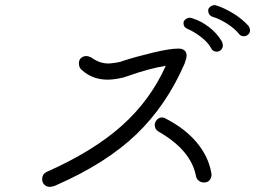

<svg xmlns="http://www.w3.org/2000/svg" viewBox="-20 -834 1040 747"><path d="M698 -586Q627 -423 510 -311Q393 -199 202 -115Q197 -112 188 -109.5Q179 -107 173 -107Q161 -107 152.5 -115.5Q144 -124 144 -137Q144 -156 161 -165Q342 -245 453.5 -344.5Q565 -444 625 -578Q561 -568 474 -537Q462 -532 438.5 -528Q415 -524 400 -524Q339 -524 298 -562Q287 -570 287 -588Q287 -601 295.5 -608.5Q304 -616 317 -616Q322 -616 334 -611Q367 -587 401 -587Q411 -587 430.5 -590Q450 -593 458 -597Q511 -614 576 -629.5Q641 -645 674 -645Q689 -645 697.5 -638Q706 -631 706 -618Q706 -607 698 -586ZM803 -155Q803 -142 795.5 -133Q788 -124 773 -124Q763 -124 754 -130.5Q745 -137 743 -147Q733 -199 697 -242Q661 -285 597 -322Q582 -330 582 -349Q583 -360 590.5 -368Q598 -376 609 -377Q619 -377 624 -373Q700 -334 745.5 -279.5Q791 -225 802 -162Q803 -159 803 -155ZM910 -702Q892 -724 862.5 -742.5Q833 -761 809 -768Q790 -774 790 -794Q790 -801 797 -807Q804 -813 813 -814Q819 -814 821 -813Q853 -803 888 -781.5Q923 -760 947 -733Q951 -728 953 -717Q953 -706 945.5 -699.5Q938 -693 929 -693Q916 -693 910 -702ZM801 -647Q789 -669 763.5 -689Q738 -709 713 -720Q703 -724 698.5 -729.5Q694 -735 694 -745Q694 -753 702 -759Q710 -765 719 -765Q722 -765 731 -762Q763 -752 794 -728Q825 -704 843 -673Q847 -665 847 -658Q847 -647 840 -640Q833 -633 823 -633Q816 -633 810 -636.5Q804 -640 801 -647Z"/></svg>

Font: Tsukimi Rounded
Style: Regular
Weight: 400
Designer: Takashi Funayama
Foundry: Takashi Funayama
Version: Version 1.032; ttfautohint (v1.8.3)